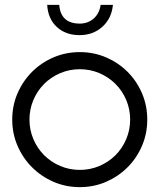

<svg xmlns="http://www.w3.org/2000/svg" viewBox="-20 -738 669 782"><path d="M29.8 -251Q29.8 -308.1 51.5 -358.1Q73.2 -408.1 110.6 -445.5Q148 -482.8 198 -504.3Q248 -525.8 305.1 -525.8Q362.1 -525.8 412.1 -504.3Q462.1 -482.8 499.5 -445.5Q536.9 -408.1 558.3 -358.1Q579.8 -308.1 579.8 -251Q579.8 -193.9 558.3 -143.9Q536.9 -93.9 499.5 -56.6Q462.1 -19.2 412.1 2.5Q362.1 24.2 305.1 24.2Q248 24.2 198 2.5Q148 -19.2 110.6 -56.6Q73.2 -93.9 51.5 -143.9Q29.8 -193.9 29.8 -251ZM100 -251Q100 -209.1 115.9 -171.5Q131.8 -133.8 159.8 -105.8Q187.9 -77.8 225.5 -61.9Q263.1 -46 305.1 -46Q347 -46 384.6 -61.9Q422.2 -77.8 450.3 -105.8Q478.3 -133.8 494.2 -171.5Q510.1 -209.1 510.1 -251Q510.1 -292.9 494.2 -330.6Q478.3 -368.2 450.3 -396.2Q422.2 -424.2 384.6 -440.2Q347 -456.1 305.1 -456.1Q263.1 -456.1 225.5 -440.2Q187.9 -424.2 159.8 -396.2Q131.8 -368.2 115.9 -330.6Q100 -292.9 100 -251ZM439.9 -718.2Q434.8 -663.1 397 -629Q359.1 -594.9 304 -594.9Q247 -594.9 211.1 -628.5Q175.3 -662.1 172.2 -718.2H221.2Q227.3 -641.9 305.1 -641.9Q337.9 -641.9 361.4 -662.4Q384.8 -682.8 389.9 -718.2Z"/></svg>

Font: Myanmar KatKuu
Style: Regular
Weight: 400
Designer: Khon Soe Zaw Thu
Foundry: MPUA
Version: Version 1.00 September 13, 2016, initial release